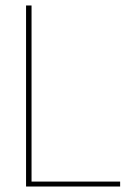

<svg xmlns="http://www.w3.org/2000/svg" viewBox="-20 -680 477 700"><path d="M75 0V-660H95V-18H418V0Z"/></svg>

Font: Lil Grotesk Thin
Style: Regular
Weight: 100
Designer: Bastien Sozeau
Foundry: NBR — Bastien Sozeau
Version: Version 3.003; ttfautohint (v1.8.4.7-5d5b);gftools[0.9.33]